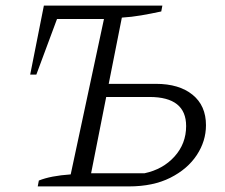

<svg xmlns="http://www.w3.org/2000/svg" viewBox="-20 -667 806 687"><path d="M115 0 119 -21Q161 -38 233 -43L352 -599H184L110 -400H88L137 -647H561L557 -626Q520 -618 485 -612Q450 -606 416 -604L369 -367H538Q621 -367 669 -328Q717 -289 717 -219Q717 -162 684 -112Q651 -62 589.5 -31Q528 0 441 0ZM306 -47H497Q563 -61 604.5 -107Q646 -153 646 -216Q646 -320 515 -320H360Z"/></svg>

Font: Piazzolla SC Light
Style: Italic
Weight: 300
Italic angle: -11.3°
Designer: Juan Pablo del Peral
Foundry: Huerta Tipografica
Version: Version 1.330